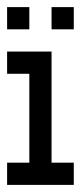

<svg xmlns="http://www.w3.org/2000/svg" viewBox="-20 -520 228 540"><path d="M0 -437.5V-500H62.5V-437.5ZM125 -437.5V-500H187.5V-437.5ZM0 -312.5V-375H62.5V-312.5ZM62.5 -312.5V-375H125V-312.5ZM62.5 -250V-312.5H125V-250ZM62.5 -187.5V-250H125V-187.5ZM62.5 -125V-187.5H125V-125ZM62.5 -62.5V-125H125V-62.5ZM62.5 0V-62.5H125V0ZM0 0V-62.5H62.5V0ZM125 0V-62.5H187.5V0Z"/></svg>

Font: AprilSans
Style: Regular
Weight: 400
Designer: typesprite
Version: Version 1.001;PS 001.001;hotconv 1.0.88;makeotf.lib2.5.64775